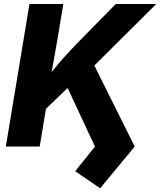

<svg xmlns="http://www.w3.org/2000/svg" viewBox="-20 -748 817 980"><path d="M162.6 -142.6 189.9 -307.6Q218.8 -348.1 245.6 -382.6Q272.5 -417 303.7 -451.9Q335 -486.8 375.5 -528.8L570.8 -727.5H777.3L411.1 -363.3L396.5 -367.7ZM9.8 0 130.4 -727.5H303.2L273.4 -548.8L238.8 -352.1L227.1 -268.1L182.6 0ZM491.2 212.9 363.8 126 464.8 0 319.3 -311.5 448.7 -439.5 667.5 0Z"/></svg>

Font: Inter 18pt ExtraBold
Style: Italic
Weight: 800
Italic angle: -9.3988°
Designer: Rasmus Andersson
Foundry: rsms
Version: Version 4.001;git-66647c0bb